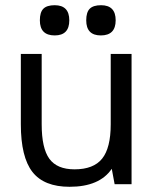

<svg xmlns="http://www.w3.org/2000/svg" viewBox="-20 -707 615 737"><path d="M409 -59Q362 10 247 10Q149 10 104.5 -47Q60 -104 60 -230V-500H140V-230Q140 -138 169.5 -97.5Q199 -57 266 -57Q339 -57 372 -98Q405 -139 405 -230V-500H485V0H420ZM190 -687Q246 -687 246 -629Q246 -571 190 -571Q133 -571 133 -629Q133 -660 146.5 -673.5Q160 -687 190 -687ZM368 -687Q424 -687 424 -629Q424 -571 367 -571Q311 -571 311 -629Q311 -660 324.5 -673.5Q338 -687 368 -687Z"/></svg>

Font: Fivo Sans
Style: Regular
Weight: 400
Designer: Alexander Slobzheninov
Foundry: Alexander Slobzheninov
Version: 1.0